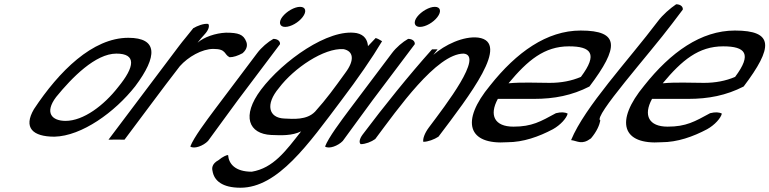

<svg xmlns="http://www.w3.org/2000/svg" viewBox="-20 -642 3603 899"><path d="M139 -131C88 -44 133 -2 235 -2C363 -5 518 -117 613 -238C719 -379 719 -465 581 -465C413 -465 256 -308 139 -131ZM243 -188C317 -279 427 -391 525 -391C619 -391 612 -330 533 -234C467 -149 371 -76 287 -76C223 -76 187 -114 243 -188Z M488 12C515 11 537 12 563 12C650 -103 735 -220 822 -332C861 -376 926 -413 979 -413C1041 -413 1028 -387 1055 -374C1073 -374 1094 -381 1116 -393C1140 -414 1138 -435 1133 -447C1120 -481 1096 -489 1038 -489C989 -487 934 -468 905 -442C914 -454 925 -467 937 -480C958 -502 962 -522 955 -530C934 -533 904 -521 885 -510C862 -480 837 -452 817 -425Z M1302 -563C1283 -538 1289 -516 1315 -516C1342 -516 1378 -537 1397 -562C1417 -588 1412 -610 1385 -610C1359 -610 1322 -589 1302 -563ZM986 -130C945 -75 887 2 871 44C889 57 932 41 954 18C998 -41 1051 -116 1093 -172L1291 -435C1293 -448 1281 -460 1260 -460C1235 -446 1204 -420 1184 -393Z M1202 -222C1109 -98 1145 -15 1250 -10C1299 -8 1347 -6 1390 -27C1318 65 1260 145 1159 162C1081 162 1051 125 1048 84C1043 83 1023 91 1003 108C971 125 972 147 975 158C982 204 1021 237 1106 237C1281 237 1424 33 1579 -173C1654 -272 1722 -370 1769 -449C1758 -456 1749 -461 1739 -464L1703 -426C1701 -453 1688 -479 1650 -487C1518 -510 1304 -357 1202 -222ZM1286 -230C1356 -323 1497 -418 1588 -412C1635 -403 1642 -361 1597 -301C1545 -229 1509 -179 1455 -119C1416 -79 1353 -85 1311 -87C1238 -90 1221 -153 1286 -230Z M1933 -563C1914 -538 1920 -516 1946 -516C1973 -516 2009 -537 2028 -562C2048 -588 2043 -610 2016 -610C1990 -610 1953 -589 1933 -563ZM1617 -130C1576 -75 1518 2 1502 44C1520 57 1563 41 1585 18C1629 -41 1682 -116 1724 -172L1922 -435C1924 -448 1912 -460 1891 -460C1866 -446 1835 -420 1815 -393Z M1678 -12C1663 8 1660 26 1669 33C1691 33 1719 22 1737 9C1842 -131 2024 -391 2151 -391C2245 -382 2070 -154 1988 -45C1968 -18 1959 8 1962 22C1984 22 2013 11 2033 -2C2178 -194 2373 -445 2219 -466C2150 -474 2062 -432 2009 -385L2029 -411H2003C1894 -289 1778 -145 1678 -12Z M2275 -242C2134 -72 2172 37 2355 24C2430 24 2503 -2 2569 -37C2605 -57 2633 -89 2638 -110C2625 -117 2607 -118 2583 -112C2511 -73 2471 -49 2384 -49C2296 -49 2269 -102 2311 -179H2480C2575 -179 2658 -195 2740 -237C2879 -421 2882 -499 2699 -499C2540 -499 2398 -397 2275 -242ZM2361 -252C2451 -360 2529 -425 2644 -425C2748 -425 2781 -390 2700 -282C2656 -263 2607 -254 2554 -254C2491 -254 2426 -258 2361 -252Z M3060 -542C2922 -359 2718 -142 2654 14C2685 18 2704 38 2747 6C2775 -27 2787 -57 2791 -78C2754 -92 3022 -391 3127 -531L3177 -597C3179 -610 3167 -622 3146 -622C3118 -603 3083 -573 3060 -542Z M2997 -242C2856 -72 2894 37 3077 24C3152 24 3225 -2 3291 -37C3327 -57 3355 -89 3360 -110C3347 -117 3329 -118 3305 -112C3233 -73 3193 -49 3106 -49C3018 -49 2991 -102 3033 -179H3202C3297 -179 3380 -195 3462 -237C3601 -421 3604 -499 3421 -499C3262 -499 3120 -397 2997 -242ZM3083 -252C3173 -360 3251 -425 3366 -425C3470 -425 3503 -390 3422 -282C3378 -263 3329 -254 3276 -254C3213 -254 3148 -258 3083 -252Z"/></svg>

Font: Snowfall
Style: SuperObl
Weight: 400
Designer: Jasper
Foundry: Cannot Into Space Fonts
Version: Version 0.9